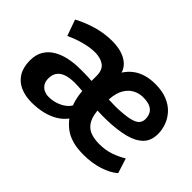

<svg xmlns="http://www.w3.org/2000/svg" viewBox="-98 -785 1042 1042"><g transform="rotate(45 423.0 -264.0)"><path d="M601.1 9.8Q547.4 9.8 511 -1.5Q474.6 -12.7 450 -32Q425.3 -51.3 407.2 -75.2Q386.2 -47.4 355 -28.8Q323.7 -10.3 284.7 -1Q245.6 8.3 200.2 8.3Q150.4 8.3 112.5 -8.8Q74.7 -25.9 53.7 -60.5Q32.7 -95.2 32.7 -147.5Q32.7 -191.9 51.3 -222.4Q69.8 -252.9 101.6 -271.5Q133.3 -290 173.6 -298.6Q213.9 -307.1 257.3 -307.1Q269 -307.1 284.7 -307.1Q300.3 -307.1 316.9 -306.4Q333.5 -305.7 348.1 -304.7V-343.3Q348.1 -389.6 321.3 -408.9Q294.4 -428.2 251.5 -428.2Q216.3 -428.2 171.9 -416.7Q127.4 -405.3 82.5 -384.3L49.3 -477.1Q104.5 -506.3 161.1 -522Q217.8 -537.6 274.4 -537.6Q315.4 -537.6 347.4 -527.8Q379.4 -518.1 401.1 -499Q422.9 -480 431.6 -452.1Q449.2 -479.5 473.6 -498.5Q498 -517.6 530.8 -527.8Q563.5 -538.1 605 -538.1Q659.7 -538.1 698.2 -521.7Q736.8 -505.4 760.7 -478.5Q784.7 -451.7 795.9 -419.7Q807.1 -387.7 807.1 -356.9Q807.1 -304.2 776.6 -273.7Q746.1 -243.2 690.7 -229.2Q635.3 -215.3 559.6 -212.9Q542 -212.4 522.9 -212.6Q503.9 -212.9 484.4 -213.9Q489.7 -162.1 509.3 -135.7Q528.8 -109.4 557.6 -100.6Q586.4 -91.8 618.7 -91.8Q668.5 -91.8 707.3 -105.7Q746.1 -119.6 776.9 -138.7L804.2 -53.2Q773.4 -25.4 719.5 -7.8Q665.5 9.8 601.1 9.8ZM243.7 -78.6Q273.9 -78.6 299.6 -87.4Q325.2 -96.2 343.8 -110.1Q362.3 -124 370.6 -139.6Q365.7 -151.9 361.3 -168.7Q356.9 -185.5 354.2 -202.1Q351.6 -218.8 351.1 -230.5Q335 -231.9 316.9 -232.7Q298.8 -233.4 290.5 -233.4Q254.4 -233.4 228 -224.9Q201.7 -216.3 187 -197.8Q172.4 -179.2 172.4 -148.9Q172.4 -124 183.1 -108.4Q193.8 -92.8 210.2 -85.7Q226.6 -78.6 243.7 -78.6ZM485.4 -299.8Q502 -299.3 516.8 -298.8Q531.7 -298.3 544.4 -298.3Q610.4 -300.3 644 -308.6Q677.7 -316.9 689.7 -331.3Q701.7 -345.7 701.7 -365.7Q701.7 -385.3 693.8 -402.3Q686 -419.4 665.8 -429.9Q645.5 -440.4 607.9 -440.4Q579.1 -440.4 552 -426.5Q524.9 -412.6 506.6 -381.6Q488.3 -350.6 485.4 -299.8Z"/></g></svg>

Font: Comme
Style: Bold
Weight: 700
Version: Version 1.000;gftools[0.9.27]